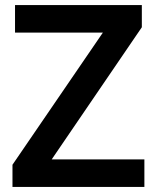

<svg xmlns="http://www.w3.org/2000/svg" viewBox="-20 -734 616 754"><path d="M547 0H29V-87L384 -606H39V-714H537V-627L183 -108H547Z"/></svg>

Font: Noto Sans Bassa Vah SemiBold
Style: Regular
Weight: 600
Designer: Monotype Design Team
Foundry: Monotype Imaging Inc.
Version: Version 2.002; ttfautohint (v1.8.4.7-5d5b)